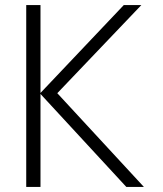

<svg xmlns="http://www.w3.org/2000/svg" viewBox="-20 -734 640 754"><path d="M83 -714H139V-369L466 -714H535L205 -368L545 0H476L139 -365V0H83Z"/></svg>

Font: Noto Sans Mono UI Light
Style: Regular
Weight: 300
Monospace: yes
Designer: Monotype Design team
Foundry: Monotype Imaging Inc.
Version: Version 1.000